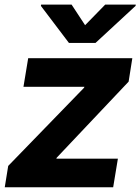

<svg xmlns="http://www.w3.org/2000/svg" viewBox="-23 -792 594 812"><path d="M-2.9 0 11.7 -90.3 332.5 -420.9 334 -424.8H76.2L96.2 -545.9H536.6L521 -446.8L216.8 -125L215.3 -121.1H475.6L455.6 0ZM279.8 -772.5 336.9 -685.5 421.9 -772.5H551.3L550.3 -767.1L380.9 -610.4H268.6L149.9 -767.1L150.9 -772.5Z"/></svg>

Font: Inter Tight
Style: Bold Italic
Weight: 700
Italic angle: -9.39999°
Designer: Rasmus Andersson
Foundry: rsms
Version: Version 3.004